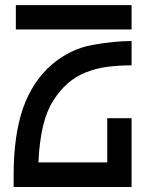

<svg xmlns="http://www.w3.org/2000/svg" viewBox="-20 -745 579 763"><path d="M43 -724.6Q196.3 -724.6 502.9 -724.6Q502.9 -692.4 502.9 -627.9Q349.6 -627.9 43 -627.9Q43 -660.2 43 -724.6ZM34.2 -2Q34.2 -18.6 34.2 -50.8Q34.2 -206.1 71.3 -314.5Q109.4 -421.9 184.6 -487.3Q258.8 -550.8 347.7 -566.4Q435.5 -582 502.9 -582Q502.9 -549.8 502.9 -485.4Q454.1 -485.4 407.2 -479.5Q361.3 -473.6 320.3 -457Q243.2 -426.8 191.4 -344.7Q139.6 -263.7 132.8 -99.6Q223.6 -99.6 406.2 -99.6Q406.2 -158.2 406.2 -275.4Q438.5 -275.4 502.9 -275.4Q502.9 -184.6 502.9 -2Q502.9 -2 503.9 -2Q391.6 -2 280.3 -2Q168.9 -2 57.6 -2Q51.8 -2 45.9 -2Q40 -2 34.2 -2Z"/></svg>

Font: Oishi
Style: Regular
Weight: 400
Designer: bBranding
Version: Version 1.0